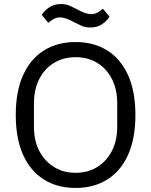

<svg xmlns="http://www.w3.org/2000/svg" viewBox="-20 -918 748 950"><path d="M354 12Q264 12 197.5 -29.5Q131 -71 94.5 -151.5Q58 -232 58 -349Q58 -466 94.5 -546.5Q131 -627 197.5 -668.5Q264 -710 354 -710Q444 -710 510.5 -668.5Q577 -627 613.5 -546.5Q650 -466 650 -349Q650 -232 613.5 -151.5Q577 -71 510.5 -29.5Q444 12 354 12ZM354 -63Q415 -63 461 -91.5Q507 -120 533.5 -171Q560 -222 560 -291V-407Q560 -476 533.5 -527.5Q507 -579 461 -607Q415 -635 354 -635Q294 -635 247.5 -607Q201 -579 174.5 -527.5Q148 -476 148 -407V-291Q148 -222 174.5 -171Q201 -120 247.5 -91.5Q294 -63 354 -63ZM427 -782Q401 -782 382 -791Q363 -800 347 -808Q323 -821 306.5 -826.5Q290 -832 277 -832Q261 -832 247.5 -825Q234 -818 219 -805L186 -845Q200 -865 223.5 -881.5Q247 -898 281 -898Q307 -898 326 -889Q345 -880 361 -872Q385 -859 401.5 -853.5Q418 -848 431 -848Q448 -848 461 -855Q474 -862 489 -875L522 -835Q509 -815 485.5 -798.5Q462 -782 427 -782Z"/></svg>

Font: IBM Plex Sans
Style: Regular
Weight: 400
Designer: Mike Abbink, Paul van der Laan, Pieter van Rosmalen
Foundry: Bold Monday
Version: Version 3.201